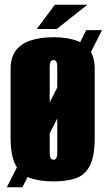

<svg xmlns="http://www.w3.org/2000/svg" viewBox="-20 -758 453 815"><path d="M9 37 346 -630H413L75 37ZM207 12Q153 12 112 -1Q71 -14 48 -54Q25 -94 25 -173V-465Q25 -515 48 -544.5Q71 -574 112 -587Q153 -600 207 -600Q262 -600 301 -587Q340 -574 361 -544.5Q382 -515 382 -465V-174Q382 -94 361 -54Q340 -14 301 -1Q262 12 207 12ZM207 -80Q212 -80 215.5 -82.5Q219 -85 221 -92Q223 -99 223 -110V-473Q223 -485 221 -491.5Q219 -498 215.5 -500.5Q212 -503 207 -503Q202 -503 198.5 -500.5Q195 -498 193 -491.5Q191 -485 191 -473V-110Q191 -99 193 -92Q195 -85 198.5 -82.5Q202 -80 207 -80ZM136 -635 213 -738H351L221 -635Z"/></svg>

Font: Alumni Sans Thin Black
Style: Regular
Weight: 900
Version: Version 1.018